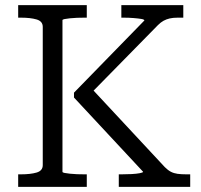

<svg xmlns="http://www.w3.org/2000/svg" viewBox="-20 -730 786 750"><path d="M51 0V-49H62Q99 -49 123 -56Q147 -63 147 -85V-625Q147 -647 123 -654Q99 -661 62 -661H51V-710H319V-661H310Q296 -661 281 -660.5Q266 -660 253 -658.5Q240 -657 232 -655.5Q224 -654 224 -651V-59Q224 -56 232 -54.5Q240 -53 253 -51.5Q266 -50 281 -49.5Q296 -49 310 -49H319V0ZM444 0V-49H455Q475 -49 494 -50Q513 -51 526 -53.5Q539 -56 539 -59L269 -349V-368L544 -650Q544 -654 532 -656Q520 -658 501.5 -659.5Q483 -661 463 -661H454V-710H696V-661H674Q656 -661 643 -658Q630 -655 619 -649Q608 -643 597 -632L325 -355L327 -396L624 -77Q636 -65 647.5 -59Q659 -53 673.5 -51Q688 -49 708 -49H723V0Z"/></svg>

Font: Roboto Serif Light
Style: Regular
Weight: 300
Designer: Greg Gazdowicz
Foundry: Commercial Type
Version: Version 1.008